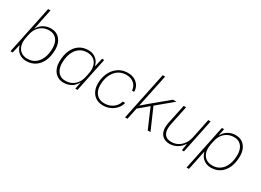

<svg xmlns="http://www.w3.org/2000/svg" viewBox="-24 -1545 3442 2528"><g transform="rotate(30 1697.0 -281.0)"><path d="M274 9Q229 9 192.5 -8Q156 -25 132 -55.5Q108 -86 98 -126H94L64 0H31L183 -729H219L154 -414H155Q187 -472 238 -499.5Q289 -527 347 -527Q389 -527 423 -512Q457 -497 481.5 -469Q506 -441 519 -402.5Q532 -364 532 -316Q532 -214 499.5 -141.5Q467 -69 409 -30Q351 9 274 9ZM273 -25Q342 -25 391 -61.5Q440 -98 466 -162.5Q492 -227 492 -312Q492 -353 482 -386Q472 -419 452.5 -443Q433 -467 404.5 -480Q376 -493 340 -493Q286 -493 243 -471Q200 -449 171.5 -409Q143 -369 131 -315L119 -258Q105 -188 119.5 -135.5Q134 -83 173.5 -54Q213 -25 273 -25Z M842 10Q800 10 766 -5Q732 -20 707.5 -48Q683 -76 670 -114.5Q657 -153 657 -201Q657 -303 689.5 -376Q722 -449 780 -487.5Q838 -526 915 -526Q961 -526 997 -509Q1033 -492 1057 -462Q1081 -432 1091 -391H1097L1125 -517H1158L1050 0H1017L1037 -103H1034Q1003 -45 952 -17.5Q901 10 842 10ZM849 -24Q904 -24 946.5 -46Q989 -68 1018 -108.5Q1047 -149 1058 -202L1070 -259Q1085 -329 1070.5 -381.5Q1056 -434 1016.5 -463Q977 -492 916 -492Q847 -492 798 -455.5Q749 -419 723 -354.5Q697 -290 697 -205Q697 -151 715 -110Q733 -69 767 -46.5Q801 -24 849 -24Z M1440 10Q1394 10 1357 -5.5Q1320 -21 1294 -50Q1268 -79 1254 -119.5Q1240 -160 1240 -210Q1240 -270 1258 -327Q1276 -384 1311.5 -429Q1347 -474 1398.5 -500.5Q1450 -527 1517 -527Q1574 -527 1617 -504.5Q1660 -482 1684.5 -442.5Q1709 -403 1709 -351H1676Q1674 -393 1653 -425Q1632 -457 1596 -475.5Q1560 -494 1512 -494Q1452 -494 1408 -470Q1364 -446 1335 -405Q1306 -364 1291.5 -313.5Q1277 -263 1277 -209Q1277 -150 1297.5 -108.5Q1318 -67 1355 -45Q1392 -23 1443 -23Q1493 -23 1533.5 -41Q1574 -59 1602.5 -90.5Q1631 -122 1643 -165H1680Q1666 -111 1630.5 -72Q1595 -33 1546 -11.5Q1497 10 1440 10Z M1773 0 1925 -729H1962L1857 -227L1931 -291L2203 -517H2256L2020 -321L2160 0H2118L2013 -244L1991 -297L1846 -175L1810 0Z M2454 10Q2397 10 2357.5 -16.5Q2318 -43 2303.5 -95.5Q2289 -148 2305 -227L2366 -517H2403L2343 -230Q2329 -164 2337.5 -118Q2346 -72 2377 -48Q2408 -24 2462 -24Q2514 -24 2558.5 -48Q2603 -72 2635 -117Q2667 -162 2680 -225L2740 -517H2776L2669 0H2638L2653 -103H2650Q2613 -45 2560.5 -17.5Q2508 10 2454 10Z M2805 167 2947 -517H2980L2960 -414H2963Q2995 -472 3046 -499.5Q3097 -527 3155 -527Q3197 -527 3231 -512Q3265 -497 3289.5 -469Q3314 -441 3327 -402.5Q3340 -364 3340 -316Q3340 -214 3307.5 -141.5Q3275 -69 3217 -30Q3159 9 3082 9Q3037 9 3000.5 -8Q2964 -25 2940 -55.5Q2916 -86 2906 -126H2902L2841 167ZM3083 -25Q3152 -25 3201 -61.5Q3250 -98 3276 -162.5Q3302 -227 3302 -312Q3302 -367 3284 -407.5Q3266 -448 3232.5 -470.5Q3199 -493 3150 -493Q3096 -493 3053 -471Q3010 -449 2981.5 -409Q2953 -369 2941 -315L2929 -258Q2915 -188 2929.5 -135.5Q2944 -83 2983.5 -54Q3023 -25 3083 -25Z"/></g></svg>

Font: Mona Sans
Style: Italic
Weight: 200
Italic angle: -11.6951°
Designer: Deni Anggara
Foundry: GitHub
Version: Version 2.000